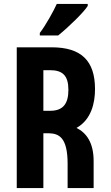

<svg xmlns="http://www.w3.org/2000/svg" viewBox="-20 -954 564 974"><path d="M425 -924V-934H268C253 -900 211 -824 182 -787V-774H275C332 -820 408 -895 425 -924ZM368 -305C443 -347 462 -431 462 -502C462 -645 393 -714 242 -714H65V0H200V-278H227C279 -277 323 -257 323 -123V0H455V-137C455 -232 417 -281 368 -305ZM200 -598H234C298 -598 327 -570 327 -498C327 -428 300 -392 235 -392H200Z"/></svg>

Font: Kathrein 77 Bold Condensed
Style: Regular
Weight: 700
Width: 3
Designer: Lazydogs Typefoundry, based on Open Sans by Ascender Corporation
Foundry: Lazydogs Typefoundry
Version: Version 1.003;PS 001.003;hotconv 1.0.88;makeotf.lib2.5.64775